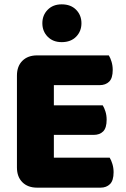

<svg xmlns="http://www.w3.org/2000/svg" viewBox="-20 -861 581 884"><path d="M58 -513Q58 -556 83 -581Q108 -606 151 -606H481Q488 -595 493.5 -577Q499 -559 499 -539Q499 -501 482.5 -485Q466 -469 439 -469H228V-376H453Q460 -365 465.5 -347.5Q471 -330 471 -310Q471 -272 455 -256Q439 -240 412 -240H228V-135H485Q492 -124 497.5 -106Q503 -88 503 -68Q503 -30 486.5 -13.5Q470 3 443 3H151Q108 3 83 -22Q58 -47 58 -90ZM175 -754Q175 -791 199.5 -816Q224 -841 264 -841Q306 -841 330.5 -816Q355 -791 355 -754Q355 -717 330.5 -692Q306 -667 264 -667Q224 -667 199.5 -692Q175 -717 175 -754Z"/></svg>

Font: Baloo Cyrillic
Style: Regular
Weight: 400
Designer: Ek Type, Denis Ignatov
Foundry: Ek Type
Version: Version 1.50 July 26, 2019